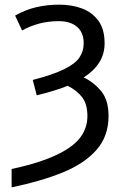

<svg xmlns="http://www.w3.org/2000/svg" viewBox="-20 -566 536 826"><path d="M30 161Q191 127 273.5 72.5Q356 18 356 -67Q356 -118 333.5 -147.5Q311 -177 271 -197Q242 -185 208.5 -175Q175 -165 138 -156L121 -222Q209 -245 256.5 -268.5Q304 -292 322 -319Q340 -346 340 -380Q340 -426 311.5 -450.5Q283 -475 233 -475Q189 -475 150.5 -465Q112 -455 75 -435L45 -499Q91 -525 138 -535.5Q185 -546 234 -546Q289 -546 333 -529.5Q377 -513 403.5 -476.5Q430 -440 430 -380Q430 -333 406.5 -296.5Q383 -260 340 -233Q384 -212 415.5 -173.5Q447 -135 447 -67Q447 20 395 79Q343 138 249.5 176Q156 214 30 240Z"/></svg>

Font: Go Noto Kurrent-Regular
Style: Regular
Weight: 400
Designer: Monotype Design Team
Foundry: Monotype Imaging Inc.
Version: Version 2.012; ttfautohint (v1.8.4.7-5d5b)